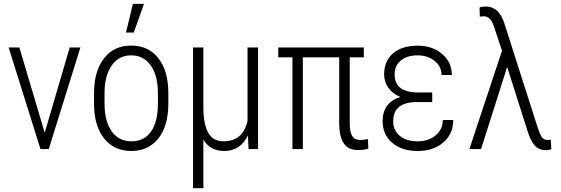

<svg xmlns="http://www.w3.org/2000/svg" viewBox="-20 -775 2914 998"><path d="M212.4 -85 342.3 -528.3H397.9L233.4 0H190.4L24.9 -528.3H80.6Z M468.8 -291Q468.8 -405.3 520.5 -471.7Q572.3 -538.1 661.6 -538.1Q751.5 -538.1 803 -472.7Q854.5 -407.2 855 -292.5V-236.3Q855 -120.1 803 -55.2Q751 9.8 662.6 9.8Q574.2 9.8 522.5 -53.7Q470.7 -117.2 468.8 -228.5ZM523.4 -236.3Q523.4 -145 560.3 -92.8Q597.2 -40.5 662.6 -40.5Q729.5 -40.5 764.9 -90.8Q800.3 -141.1 800.8 -234.9V-291Q800.8 -382.3 763.7 -434.8Q726.6 -487.3 661.6 -487.3Q598.6 -487.3 561.5 -436Q524.4 -384.8 523.4 -294.9ZM670.9 -754.9H728.5L675.3 -606H634.8Z M1037.1 -528.3V-208.5Q1038.6 -126.5 1063.2 -83.5Q1087.9 -40.5 1141.6 -40.5Q1191.4 -40.5 1222.4 -65.9Q1253.4 -91.3 1266.6 -146V-528.3H1321.3V0H1272L1268.6 -70.8Q1229.5 9.8 1145 9.8Q1072.3 9.8 1037.1 -49.3V203.1H983.4V-528.3Z M1871.1 -477.1H1797.9V-133.3Q1797.9 -88.4 1810.8 -67.9Q1823.7 -47.4 1854 -47.4Q1866.7 -47.4 1892.6 -52.2L1894.5 -2.4Q1872.6 4.9 1840.8 4.9Q1790.5 4.9 1767.1 -29.3Q1743.7 -63.5 1743.2 -129.9V-477.1H1554.2V0H1500V-477.1H1426.3V-528.3H1871.1Z M1968.8 -145Q1968.8 -241.2 2060.5 -271Q2020.5 -288.1 1998.5 -318.8Q1976.6 -349.6 1976.6 -387.7Q1976.6 -458 2022.9 -497.8Q2069.3 -537.6 2151.4 -537.6Q2227.5 -537.6 2278.1 -494.6Q2328.6 -451.7 2328.6 -385.3H2274.9Q2274.9 -430.2 2238.8 -458.7Q2202.6 -487.3 2151.4 -487.3Q2095.7 -487.3 2063.5 -460.7Q2031.2 -434.1 2031.2 -388.2Q2031.2 -294.4 2152.8 -294.4H2226.6V-244.6H2149.4Q2087.9 -244.6 2055.9 -220.7Q2023.9 -196.8 2023.9 -144Q2023.9 -98.1 2057.6 -69.3Q2091.3 -40.5 2151.4 -40.5Q2207.5 -40.5 2244.6 -71.8Q2281.7 -103 2281.7 -151.4H2335.9Q2335.9 -78.6 2284.2 -34.4Q2232.4 9.8 2151.4 9.8Q2068.4 9.8 2018.6 -32.7Q1968.8 -75.2 1968.8 -145Z M2504.9 -741.2Q2568.4 -741.2 2597.2 -666L2607.4 -635.7L2773.9 -114.7Q2784.2 -81.1 2795.2 -64.2Q2806.2 -47.4 2825.2 -47.4Q2835.9 -47.4 2842.8 -49.3L2845.7 0Q2835.9 5.4 2816.9 5.4Q2782.7 5.4 2761 -17.1Q2739.3 -39.6 2721.2 -96.7L2616.2 -427.2L2480.5 0H2419.9L2589.4 -511.2L2555.2 -614.3Q2542 -659.2 2528.1 -674.8Q2514.2 -690.4 2493.7 -690.4L2474.1 -688.5L2472.7 -735.8Q2483.4 -741.2 2504.9 -741.2Z"/></svg>

Font: Roboto Condensed Light
Style: Regular
Weight: 300
Designer: Google
Version: Version 2.134; 2016